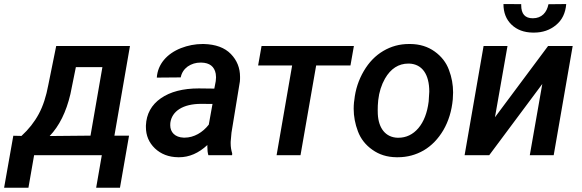

<svg xmlns="http://www.w3.org/2000/svg" viewBox="-80 -751 2818 929"><path d="M-15.6 -94.2 -60.1 157.2H57.6L85 0H412.6L385.3 157.2H500.5L544.4 -94.7H473.6L548.8 -528.3H191.9L153.8 -340.3C143.6 -285.2 128.4 -237.8 107.4 -199.2C86.4 -160.2 58.6 -125 23.9 -93.3ZM160.2 -92.8C206.5 -141.1 240.2 -208.5 260.7 -295.9L287.1 -426.3H415.5L357.9 -94.7Z M1043 0 1043.5 -8.8C1038.6 -24.4 1036.1 -40.5 1036.1 -56.6C1036.1 -59.6 1036.1 -62 1036.1 -64.9L1040 -108.9L1080.6 -356.4C1081.5 -364.3 1081.5 -371.6 1081.5 -378.9C1081.5 -421.9 1066.9 -459 1037.1 -489.7C1007.3 -520.5 963.4 -536.6 905.8 -538.1C903.8 -538.1 902.3 -538.1 900.4 -538.1C864.3 -538.1 829.1 -531.2 795.4 -518.1C727.5 -491.2 683.1 -440.4 678.7 -375.5L794.4 -376.5C798.8 -398.4 810.1 -416 828.1 -429.2C846.7 -441.9 867.2 -448.2 890.6 -448.2C891.6 -448.2 893.1 -448.2 894 -448.2C934.1 -447.3 957.5 -429.2 963.9 -394C964.8 -388.7 965.3 -382.8 965.3 -377C965.3 -371.1 964.8 -364.7 963.9 -358.4L957 -322.3L881.8 -323.2C805.2 -323.2 743.7 -307.1 698.2 -275.4C652.8 -243.7 628.4 -199.7 626 -144C626 -141.1 626 -138.7 626 -136.2C626 -95.2 640.6 -61 669.4 -33.2C698.7 -5.4 736.3 9.3 782.2 9.8C783.7 9.8 785.2 9.8 787.1 9.8C835.4 9.8 880.9 -9.8 923.3 -49.3C923.3 -46.4 923.3 -43.9 923.3 -41C923.3 -24.9 924.8 -11.2 928.2 0ZM809.1 -85C766.1 -86.4 743.7 -111.8 743.7 -145C743.7 -148.9 743.7 -152.3 744.1 -156.2C751.5 -213.4 805.7 -248.5 893.1 -248.5L948.2 -248L930.2 -147.9C900.9 -110.4 858.9 -85 813 -85C811.5 -85 810.5 -85 809.1 -85Z M1632.3 -528.3H1185.5L1168.9 -434.1H1333.5L1258.3 0H1374L1449.7 -434.1H1615.7Z M1632.8 -255.9C1631.8 -245.1 1631.3 -234.9 1631.3 -224.6C1631.3 -188 1638.2 -151.4 1651.9 -115.2C1665.5 -79.1 1689 -49.3 1721.7 -26.4C1754.4 -2.9 1793 9.3 1837.9 9.8C1840.3 9.8 1842.8 9.8 1845.7 9.8C1890.6 9.8 1932.1 -1.5 1970.2 -23.4C2008.3 -45.9 2040 -78.6 2065.4 -121.6C2090.3 -164.6 2105.5 -213.9 2110.8 -270C2111.8 -281.7 2112.3 -293 2112.3 -303.7C2112.3 -340.3 2106 -377 2092.3 -412.6C2079.1 -448.7 2055.7 -478.5 2022.9 -502C1990.2 -525.4 1951.2 -537.6 1905.8 -538.1C1903.3 -538.1 1900.9 -538.1 1898.4 -538.1C1853.5 -538.1 1812.5 -526.9 1774.4 -504.4C1736.3 -481.9 1705.1 -449.7 1680.2 -407.2C1655.3 -364.7 1639.6 -317.9 1634.3 -266.1ZM1748 -199.2C1747.6 -205.1 1747.6 -211.4 1747.6 -218.3C1747.6 -231.9 1748 -248 1750 -266.1C1754.4 -305.7 1765.6 -340.3 1782.7 -370.6C1810.5 -418.9 1848.6 -443.4 1896 -443.4C1897.5 -443.4 1898.4 -443.4 1899.9 -443.4C1962.9 -440.9 1997.1 -391.1 1997.1 -307.6L1994.1 -259.8C1987.3 -205.1 1970.7 -162.1 1944.3 -130.9C1918 -100.1 1885.3 -84.5 1847.2 -84.5C1846.2 -84.5 1844.7 -84.5 1843.8 -84.5C1785.2 -86.4 1751.5 -130.9 1748 -199.2Z M2573.7 -730.5C2565.9 -690.9 2541.5 -662.6 2498 -662.6C2460.4 -662.6 2441.9 -683.6 2441.9 -725.6C2441.9 -727.5 2441.9 -729 2441.9 -731L2356 -731.4C2356 -689.9 2369.1 -656.7 2395 -631.8C2420.9 -606.9 2455.1 -593.8 2498 -593.3C2500 -593.3 2502.4 -593.3 2504.4 -593.3C2545.4 -593.3 2581.1 -605.5 2610.4 -629.9C2640.1 -654.3 2656.2 -688 2659.7 -731.4ZM2314.9 -183.6 2375.5 -528.3H2259.8L2168 0H2287.1L2543.9 -344.7L2483.4 0H2599.1L2690.9 -528.3H2571.8Z"/></svg>

Font: Roboto Medium
Style: Italic
Weight: 500
Italic angle: -12°
Designer: Google
Version: Version 2.137; 2017